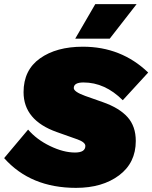

<svg xmlns="http://www.w3.org/2000/svg" viewBox="-40 -896 737 929"><path d="M421 -876H621L491 -709H324ZM328 13Q108 13 -20 -131L96 -269Q137 -221 202 -189.5Q267 -158 323 -158Q373 -158 373 -190Q373 -209 328 -224L235 -257Q74 -314 74 -450Q74 -557 153.5 -613.5Q233 -670 361 -670Q547 -670 677 -545L554 -411Q468 -497 364 -497Q317 -497 317 -470Q317 -452 372 -432L457 -402Q537 -374 577 -329.5Q617 -285 617 -214Q617 -108 536 -47.5Q455 13 328 13Z"/></svg>

Font: Elaine Sans Black
Style: Italic
Weight: 900
Italic angle: -13°
Designer: Wei Huang
Foundry: Wei Huang
Version: Version 2.001;December 24, 2019;FontCreator 12.0.0.2547 64-b